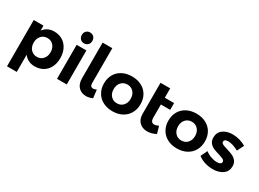

<svg xmlns="http://www.w3.org/2000/svg" viewBox="-38 -1607 3544 2630"><g transform="rotate(30 1734.5 -291.5)"><path d="M656 -266Q656 -185 625 -123.5Q594 -62 537.5 -28Q481 6 406 6Q350 6 306.5 -15.5Q263 -37 233 -78V194H79V-538H233V-459Q262 -500 305.5 -521.5Q349 -543 403 -543Q478 -543 535.5 -508.5Q593 -474 624.5 -411Q656 -348 656 -266ZM500 -271Q500 -336 463 -377.5Q426 -419 367 -419Q308 -419 270.5 -377.5Q233 -336 233 -271Q233 -204 270.5 -163Q308 -122 367 -122Q426 -122 463 -163.5Q500 -205 500 -271Z M918 -691Q918 -653 894.5 -629Q871 -605 834 -605Q798 -605 774.5 -629.5Q751 -654 751 -691Q751 -729 774.5 -753Q798 -777 834 -777Q871 -777 894.5 -753Q918 -729 918 -691ZM758 -538H912V0H758Z M1252 -130Q1272 -130 1304 -145L1319 -17Q1268 7 1217 7Q1145 7 1098 -40.5Q1051 -88 1051 -178V-742H1204V-188Q1204 -159 1217 -144.5Q1230 -130 1252 -130Z M1923 -269Q1923 -188 1887 -125.5Q1851 -63 1785.5 -28.5Q1720 6 1635 6Q1549 6 1483.5 -28.5Q1418 -63 1382 -125.5Q1346 -188 1346 -269Q1346 -351 1382 -413Q1418 -475 1483.5 -509Q1549 -543 1635 -543Q1720 -543 1785.5 -509Q1851 -475 1887 -413Q1923 -351 1923 -269ZM1500 -267Q1500 -201 1537.5 -160Q1575 -119 1635 -119Q1694 -119 1731.5 -160Q1769 -201 1769 -267Q1769 -333 1731.5 -374Q1694 -415 1635 -415Q1575 -415 1537.5 -374Q1500 -333 1500 -267Z M2322 -30Q2292 -13 2256 -3Q2220 7 2185 7Q2109 7 2061 -40Q2013 -87 2013 -171V-662H2166V-514H2313V-407H2166V-197Q2166 -160 2180.5 -141.5Q2195 -123 2221 -123Q2253 -123 2290 -143Z M2942 -269Q2942 -188 2906 -125.5Q2870 -63 2804.5 -28.5Q2739 6 2654 6Q2568 6 2502.5 -28.5Q2437 -63 2401 -125.5Q2365 -188 2365 -269Q2365 -351 2401 -413Q2437 -475 2502.5 -509Q2568 -543 2654 -543Q2739 -543 2804.5 -509Q2870 -475 2906 -413Q2942 -351 2942 -269ZM2519 -267Q2519 -201 2556.5 -160Q2594 -119 2654 -119Q2713 -119 2750.5 -160Q2788 -201 2788 -267Q2788 -333 2750.5 -374Q2713 -415 2654 -415Q2594 -415 2556.5 -374Q2519 -333 2519 -267Z M3219 -432Q3191 -432 3174 -422Q3157 -412 3157 -392Q3157 -370 3180 -358Q3203 -346 3255 -331Q3312 -314 3349 -297.5Q3386 -281 3413 -248.5Q3440 -216 3440 -163Q3440 -83 3378.5 -38.5Q3317 6 3221 6Q3155 6 3094 -13.5Q3033 -33 2988 -69L3038 -173Q3079 -141 3129.5 -123.5Q3180 -106 3225 -106Q3256 -106 3274.5 -116.5Q3293 -127 3293 -148Q3293 -171 3269.5 -184Q3246 -197 3194 -212Q3139 -228 3102.5 -244Q3066 -260 3040 -292.5Q3014 -325 3014 -377Q3014 -457 3074 -501Q3134 -545 3226 -545Q3281 -545 3336 -529.5Q3391 -514 3436 -485L3383 -380Q3339 -405 3296 -418.5Q3253 -432 3219 -432Z"/></g></svg>

Font: TypoPRO Montserrat Alternates
Style: Regular
Weight: 600
Designer: Julieta Ulanovsky
Foundry: Julieta Ulanovsky
Version: Version 6.001